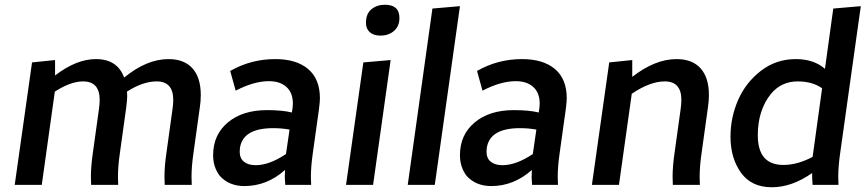

<svg xmlns="http://www.w3.org/2000/svg" viewBox="-20 -779 3652 809"><path d="M788 0 787 -34Q787 -78 795 -133L822 -327Q826 -352 826 -379Q826 -452 791 -491Q756 -530 690 -530Q598 -530 503 -452Q475 -530 384 -530Q302 -530 212 -461V-526L115 -516L42 0H156L211 -393Q278 -436 330 -436Q400 -436 400 -358Q400 -341 397 -320L371 -133Q363 -78 363 -34L364 0H478L477 -34Q477 -78 485 -133L512 -327Q516 -361 516 -375L515 -393Q582 -436 640 -436Q710 -436 710 -358Q710 -341 707 -320L681 -133Q673 -78 673 -34L674 0Z M1010 5Q1105 5 1181 -63L1180 -30L1182 0H1291L1290 -34Q1290 -78 1298 -133L1324 -319Q1328 -351 1328 -365Q1328 -446 1278.5 -488Q1229 -530 1140 -530Q1037 -530 950 -480L973 -397Q1050 -437 1113 -437Q1160 -437 1187 -412.5Q1214 -388 1214 -343Q1214 -328 1210 -305Q1170 -315 1105 -315Q1002 -315 940 -263Q878 -211 878 -125Q878 -75 906 -38Q945 5 1010 5ZM1057 -83Q1026 -83 1008 -97.5Q990 -112 990 -140L991 -155Q1003 -239 1131 -239Q1167 -239 1200 -233L1185 -130Q1115 -83 1057 -83Z M1552 0 1626 -526 1511 -516 1438 0ZM1583 -629Q1618 -629 1640.5 -649Q1663 -669 1663 -703Q1663 -759 1602 -759Q1568 -759 1545 -740Q1522 -721 1522 -683Q1522 -658 1538 -643.5Q1554 -629 1583 -629Z M1812 0 1918 -753 1802 -743 1698 0Z M2050 5Q2145 5 2221 -63L2220 -30L2222 0H2331L2330 -34Q2330 -78 2338 -133L2364 -319Q2368 -351 2368 -365Q2368 -446 2318.5 -488Q2269 -530 2180 -530Q2077 -530 1990 -480L2013 -397Q2090 -437 2153 -437Q2200 -437 2227 -412.5Q2254 -388 2254 -343Q2254 -328 2250 -305Q2210 -315 2145 -315Q2042 -315 1980 -263Q1918 -211 1918 -125Q1918 -75 1946 -38Q1985 5 2050 5ZM2097 -83Q2066 -83 2048 -97.5Q2030 -112 2030 -140L2031 -155Q2043 -239 2171 -239Q2207 -239 2240 -233L2225 -130Q2155 -83 2097 -83Z M2929 0 2928 -34Q2928 -78 2936 -133L2963 -327Q2967 -352 2967 -379Q2967 -452 2932 -491Q2897 -530 2831 -530Q2740 -530 2644 -455V-526L2547 -516L2474 0H2588L2642 -384Q2719 -436 2781 -436Q2851 -436 2851 -358Q2851 -341 2848 -320L2822 -133Q2814 -78 2814 -34L2815 0Z M3232 10Q3317 10 3402 -50V-37Q3402 -24 3404 0H3513L3512 -34Q3512 -78 3520 -133L3607 -753L3491 -743L3456 -489Q3409 -530 3333 -530Q3250 -530 3186 -480.5Q3122 -431 3090 -357.5Q3058 -284 3058 -203Q3058 -113 3102 -51.5Q3146 10 3232 10ZM3281 -84Q3173 -84 3173 -209Q3173 -314 3228 -383Q3272 -436 3341 -436Q3403 -436 3444 -407L3404 -118Q3340 -84 3281 -84Z"/></svg>

Font: Brisa Sans Medium
Style: Italic
Weight: 600
Italic angle: -8°
Designer: Dalton Maag Ltd
Foundry: Dalton Maag Ltd
Version: Version 1.101;July 10, 2019;FontCreator 11.5.0.2425 64-bit